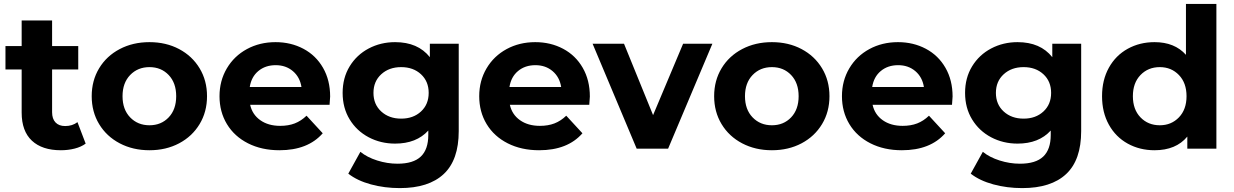

<svg xmlns="http://www.w3.org/2000/svg" viewBox="-20 -762 6326 984"><path d="M419 -26Q396 -9 362.5 -0.5Q329 8 292 8Q196 8 143.5 -41Q91 -90 91 -185V-406H8V-526H91V-657H247V-526H381V-406H247V-187Q247 -153 264.5 -134.5Q282 -116 314 -116Q351 -116 377 -136Z M450 -269Q450 -349 488 -412Q526 -475 593.5 -510.5Q661 -546 746 -546Q831 -546 898 -510.5Q965 -475 1003 -412Q1041 -349 1041 -269Q1041 -189 1003 -126Q965 -63 898 -27.5Q831 8 746 8Q661 8 593.5 -27.5Q526 -63 488 -126Q450 -189 450 -269ZM883 -269Q883 -337 844.5 -377.5Q806 -418 746 -418Q686 -418 647 -377.5Q608 -337 608 -269Q608 -201 647 -160.5Q686 -120 746 -120Q806 -120 844.5 -160.5Q883 -201 883 -269Z M1669 -225H1262Q1273 -175 1314 -146Q1355 -117 1416 -117Q1458 -117 1490.5 -129.5Q1523 -142 1551 -169L1634 -79Q1558 8 1412 8Q1321 8 1251 -27.5Q1181 -63 1143 -126Q1105 -189 1105 -269Q1105 -348 1142.5 -411.5Q1180 -475 1245.5 -510.5Q1311 -546 1392 -546Q1471 -546 1535 -512Q1599 -478 1635.5 -414.5Q1672 -351 1672 -267Q1672 -264 1669 -225ZM1260 -316H1525Q1517 -367 1481 -397.5Q1445 -428 1393 -428Q1340 -428 1304 -398Q1268 -368 1260 -316Z M2331 -538V-90Q2331 58 2254 130Q2177 202 2029 202Q1951 202 1881 183Q1811 164 1765 128L1827 16Q1861 44 1913 60.5Q1965 77 2017 77Q2098 77 2136.5 40.5Q2175 4 2175 -70V-93Q2114 -26 2005 -26Q1931 -26 1869.5 -58.5Q1808 -91 1772 -150Q1736 -209 1736 -286Q1736 -363 1772 -422Q1808 -481 1869.5 -513.5Q1931 -546 2005 -546Q2122 -546 2183 -469V-538ZM2177 -286Q2177 -345 2137.5 -381.5Q2098 -418 2036 -418Q1974 -418 1934 -381.5Q1894 -345 1894 -286Q1894 -227 1934 -190.5Q1974 -154 2036 -154Q2098 -154 2137.5 -190.5Q2177 -227 2177 -286Z M3000 -225H2593Q2604 -175 2645 -146Q2686 -117 2747 -117Q2789 -117 2821.5 -129.5Q2854 -142 2882 -169L2965 -79Q2889 8 2743 8Q2652 8 2582 -27.5Q2512 -63 2474 -126Q2436 -189 2436 -269Q2436 -348 2473.5 -411.5Q2511 -475 2576.5 -510.5Q2642 -546 2723 -546Q2802 -546 2866 -512Q2930 -478 2966.5 -414.5Q3003 -351 3003 -267Q3003 -264 3000 -225ZM2591 -316H2856Q2848 -367 2812 -397.5Q2776 -428 2724 -428Q2671 -428 2635 -398Q2599 -368 2591 -316Z M3631 -538 3404 0H3243L3017 -538H3178L3327 -172L3481 -538Z M3640 -269Q3640 -349 3678 -412Q3716 -475 3783.5 -510.5Q3851 -546 3936 -546Q4021 -546 4088 -510.5Q4155 -475 4193 -412Q4231 -349 4231 -269Q4231 -189 4193 -126Q4155 -63 4088 -27.5Q4021 8 3936 8Q3851 8 3783.5 -27.5Q3716 -63 3678 -126Q3640 -189 3640 -269ZM4073 -269Q4073 -337 4034.5 -377.5Q3996 -418 3936 -418Q3876 -418 3837 -377.5Q3798 -337 3798 -269Q3798 -201 3837 -160.5Q3876 -120 3936 -120Q3996 -120 4034.5 -160.5Q4073 -201 4073 -269Z M4859 -225H4452Q4463 -175 4504 -146Q4545 -117 4606 -117Q4648 -117 4680.5 -129.5Q4713 -142 4741 -169L4824 -79Q4748 8 4602 8Q4511 8 4441 -27.5Q4371 -63 4333 -126Q4295 -189 4295 -269Q4295 -348 4332.5 -411.5Q4370 -475 4435.5 -510.5Q4501 -546 4582 -546Q4661 -546 4725 -512Q4789 -478 4825.5 -414.5Q4862 -351 4862 -267Q4862 -264 4859 -225ZM4450 -316H4715Q4707 -367 4671 -397.5Q4635 -428 4583 -428Q4530 -428 4494 -398Q4458 -368 4450 -316Z M5521 -538V-90Q5521 58 5444 130Q5367 202 5219 202Q5141 202 5071 183Q5001 164 4955 128L5017 16Q5051 44 5103 60.5Q5155 77 5207 77Q5288 77 5326.5 40.5Q5365 4 5365 -70V-93Q5304 -26 5195 -26Q5121 -26 5059.5 -58.5Q4998 -91 4962 -150Q4926 -209 4926 -286Q4926 -363 4962 -422Q4998 -481 5059.5 -513.5Q5121 -546 5195 -546Q5312 -546 5373 -469V-538ZM5367 -286Q5367 -345 5327.5 -381.5Q5288 -418 5226 -418Q5164 -418 5124 -381.5Q5084 -345 5084 -286Q5084 -227 5124 -190.5Q5164 -154 5226 -154Q5288 -154 5327.5 -190.5Q5367 -227 5367 -286Z M6214 -742V0H6065V-62Q6007 8 5897 8Q5821 8 5759.5 -26Q5698 -60 5663 -123Q5628 -186 5628 -269Q5628 -352 5663 -415Q5698 -478 5759.5 -512Q5821 -546 5897 -546Q6000 -546 6058 -481V-742ZM6061 -269Q6061 -337 6022 -377.5Q5983 -418 5924 -418Q5864 -418 5825 -377.5Q5786 -337 5786 -269Q5786 -201 5825 -160.5Q5864 -120 5924 -120Q5983 -120 6022 -160.5Q6061 -201 6061 -269Z"/></svg>

Font: APTA Sans Regular
Style: Bold Italic
Weight: 700
Version: Version 7.200